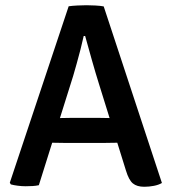

<svg xmlns="http://www.w3.org/2000/svg" viewBox="-20 -707 657 734"><path d="M242.5 -683Q256 -685 276 -686Q296 -687 310.5 -687Q324 -687 344 -686Q364 -685 376.5 -682.5L599 -7.5Q586.5 0 568 3.5Q549.5 7 531.5 7Q503.5 7 488 -5.8Q472.5 -18.5 461.5 -55L359 -384Q345.5 -427 331.2 -477.5Q317 -528 305.5 -569.5H300Q295 -546.5 287.8 -518.2Q280.5 -490 273 -463.2Q265.5 -436.5 259.5 -416L128.5 1Q117.5 3.5 104.8 4.2Q92 5 78 5Q63.5 5 48 3Q32.5 1 21.5 -2L17.5 -8.5ZM234 -160.5Q229 -160.5 215.8 -160.8Q202.5 -161 189 -161.2Q175.5 -161.5 170.5 -161.5H114L150 -255.5H200Q205 -255.5 217 -255.8Q229 -256 240.8 -256.2Q252.5 -256.5 257.5 -256.5H352Q357.5 -256.5 369.2 -256.2Q381 -256 393.5 -255.8Q406 -255.5 411 -255.5H462L493 -161.5H437Q431.5 -161.5 418 -161.2Q404.5 -161 391 -160.8Q377.5 -160.5 372.5 -160.5Z"/></svg>

Font: Signika Light Medium
Style: Regular
Weight: 500
Version: Version 2.003;gftools[0.9.32]